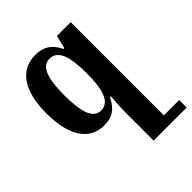

<svg xmlns="http://www.w3.org/2000/svg" viewBox="-208 -626 994 994"><g transform="rotate(-45 289.5 -128.5)"><path d="M366 -492 349 -420H343C316 -477 277 -502 218 -502C107 -502 44 -412 44 -247C44 -78 108 9 212 9C272 9 306 -14 336 -73H343C338 -16 337 17 337 51V245H579V190H467V-492ZM255 -57C192 -57 176 -141 176 -246C176 -351 191 -436 255 -436C314 -436 339 -377 339 -246C339 -113 311 -57 255 -57Z"/></g></svg>

Font: Noto Serif Armenian Condensed
Style: Bold
Weight: 700
Width: 3
Designer: Monotype Design Team
Foundry: Monotype Imaging Inc.
Version: Version 2.008